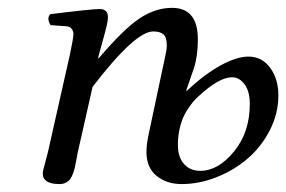

<svg xmlns="http://www.w3.org/2000/svg" viewBox="-20 -459 729 489"><path d="M490.2 -23.9Q535.6 -23.9 575.9 -73Q616.2 -122.1 616.2 -193.8Q616.2 -226.1 603 -244.1Q589.8 -262.2 570.8 -262.2Q538.1 -262.2 486.8 -214.8Q480 -209 473.1 -201.2Q466.3 -193.4 456.1 -177.7Q445.8 -162.1 439.5 -139.2Q433.1 -116.2 433.1 -89.8Q433.1 -58.6 448.7 -41.3Q464.4 -23.9 490.2 -23.9ZM359.9 -123 392.1 -274.9Q394.5 -286.1 398.2 -303Q401.9 -319.8 403.3 -328.1Q404.8 -336.4 404.8 -342.8Q404.8 -364.3 396.2 -371.6Q387.7 -378.9 370.1 -378.9Q324.2 -378.9 215.8 -237.8L178.2 -71.8Q176.8 -64.9 174.6 -52.7Q172.4 -40.5 170.9 -33.4Q169.4 -26.4 166 -17.1Q162.6 -7.8 158.7 -2.7Q154.8 2.4 147.9 6.1Q141.1 9.8 131.8 9.8Q88.9 9.8 88.9 -17.1Q88.9 -21.5 91.1 -30Q93.3 -38.6 96.9 -51.8Q100.6 -64.9 102.1 -71.8L158.2 -320.8Q167 -362.3 167 -372.1Q167 -379.9 162.4 -385.7Q157.7 -391.6 148.9 -392.1L108.9 -395Q98.1 -411.6 107.9 -422.9Q213.4 -436 233.9 -436Q254.9 -436 254.9 -415Q254.9 -407.2 251.7 -393.3Q248.5 -379.4 241.9 -356Q235.4 -332.5 231.9 -319.8L230 -311L231 -310.1Q296.4 -386.7 336.4 -412.8Q376.5 -439 418 -439Q483.9 -439 483.9 -358.9Q483.9 -316.4 474.1 -286.1L454.1 -228H456.1Q501 -270 542 -292.5Q583 -314.9 612.8 -314.9Q647 -314.9 668 -286.4Q689 -257.8 689 -215.8Q689 -169.9 667.2 -127.4Q645.5 -85 610.8 -55.2Q576.2 -25.4 531.7 -7.8Q487.3 9.8 442.9 9.8Q404.3 9.8 378.7 -11.2Q353 -32.2 353 -71.8Q353 -93.3 359.9 -123Z"/></svg>

Font: Common Serif SemiBold
Style: Italic
Weight: 600
Italic angle: -12°
Designer: Philipp H. Poll, Khaled Hosny
Foundry: Stefan Peev, Context Ltd.
Version: Version 1.026